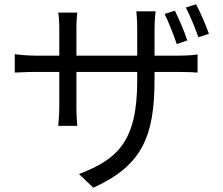

<svg xmlns="http://www.w3.org/2000/svg" viewBox="-20 -813 1040 897"><path d="M855 -624C842 -665 815 -727 797 -763L749 -748C768 -710 791 -650 806 -607ZM702 -553V-678C702 -717 706 -750 707 -760H617C618 -750 621 -717 621 -678V-553H337V-682C337 -716 340 -745 341 -754H252C254 -745 257 -714 257 -681V-553H149C107 -553 58 -558 49 -560V-474C60 -474 105 -477 149 -477H257V-315C257 -277 253 -234 252 -225H341C340 -234 337 -278 337 -315V-477H621V-435C621 -155 531 -69 349 0L416 64C644 -39 702 -176 702 -442V-477H812C856 -477 892 -475 903 -474V-559C889 -556 856 -553 811 -553ZM848 -778C868 -741 891 -683 907 -639L956 -655C942 -696 915 -757 896 -793Z"/></svg>

Font: Noto Sans CJK KR Regular
Style: Regular
Weight: 400
Designer: Ryoko NISHIZUKA (kana & ideographs); Paul D. Hunt (Latin, Greek & Cyrillic); Wenlong ZHANG (bopomofo); Sandoll Communica
Foundry: Adobe Systems Incorporated
Version: Version 1.004;PS 1.004;hotconv 1.0.82;makeotf.lib2.5.63406